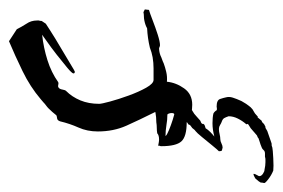

<svg xmlns="http://www.w3.org/2000/svg" viewBox="-160 -330 614 417"><g transform="rotate(-90 146.5 -121.0)"><path d="M128 -10Q123 -10 118.5 -10.5Q114 -11 109 -12Q104 -14 99 -15Q94 -16 89 -17L90 -22Q59 -22 48.5 -33.5Q38 -45 38 -77Q38 -80 39 -81V-84Q44 -83 47 -82.5Q50 -82 52 -82Q62 -82 66 -86Q72 -87 78 -87Q84 -87 90 -88Q95 -88 101 -88.5Q107 -89 112 -90V-91Q95 -125 82.5 -153Q70 -181 70 -215Q70 -238 78.5 -257Q87 -276 92 -297Q94 -303 98.5 -303.5Q103 -304 105 -305Q109 -310 112.5 -314Q116 -318 120 -322Q123 -325 126.5 -327.5Q130 -330 133 -333L140 -339Q167 -362 201 -378.5Q235 -395 266 -408L292 -391Q297 -381 304 -370Q311 -360 311 -347V-343Q310 -341 310 -337L304 -328Q304 -328 288.5 -318Q273 -308 252.5 -296Q232 -284 216.5 -274.5Q201 -265 200 -265Q196 -265 196 -268Q196 -271 208.5 -281.5Q221 -292 237 -304.5Q253 -317 266 -326Q279 -335 280 -336Q252 -333 225 -324.5Q198 -316 177 -301Q175 -300 171 -301Q167 -302 165 -300Q162 -298 161 -292Q160 -286 158 -284Q145 -271 137.5 -253Q130 -235 130 -212Q130 -207 135 -188.5Q140 -170 148 -148Q156 -126 165 -110Q174 -94 182 -94H207Q213 -94 219 -94.5Q225 -95 231 -96Q242 -98 252 -102Q273 -107 294 -108Q301 -112 311 -114Q316 -115 320.5 -115Q325 -115 329 -116L335 -113L334 -104Q327 -102 311.5 -96Q296 -90 280.5 -85Q265 -80 257 -80L253 -81Q252 -81 252 -82H251Q243 -82 235 -79Q231 -77 226.5 -75.5Q222 -74 218 -72Q210 -69 199.5 -66.5Q189 -64 178 -65Q176 -45 163.5 -27.5Q151 -10 128 -10ZM107 -49Q110 -49 110 -55Q110 -57 109 -60.5Q108 -64 106 -64Q101 -64 95 -64.5Q89 -65 84 -66Q78 -67 72 -67.5Q66 -68 61 -68H60Q62 -65 73 -60.5Q84 -56 95 -52.5Q106 -49 107 -49ZM-15 166Q-25 162 -34 155Q-43 148 -42 146L-41 141Q-42 139 -38 134Q-34 129 -32 127Q-25 123 -23 123Q-22 123 -22 124Q-22 126 -26 133Q-27 134 -27 136Q-27 140 -22 143.5Q-17 147 -13 147Q-8 148 -4.5 148.5Q-1 149 3 149Q6 149 9 149Q12 149 15 148H22Q27 148 29.5 145Q32 142 35 141Q42 138 47.5 136.5Q53 135 55 134Q57 132 59 131.5Q61 131 62 130L77 117Q78 116 81 114.5Q84 113 85 112Q87 110 86 109Q85 108 86 107Q93 99 98 89Q103 79 103 69Q101 63 99 59.5Q97 56 91 54Q88 53 84 50.5Q80 48 76 48H74Q70 48 64 49.5Q58 51 53 51Q49 51 44 53.5Q39 56 35 56Q31 55 29 54.5Q27 54 27 48Q31 44 40 33Q49 22 58 11Q67 0 71 -3Q73 -4 75.5 -7.5Q78 -11 79 -11Q85 -15 84.5 -16.5Q84 -18 91 -22Q95 -25 99 -30Q103 -35 107 -37Q115 -40 120 -40Q129 -40 134 -36.5Q139 -33 137 -31Q136 -30 135 -27Q134 -24 132 -23Q130 -21 128 -21.5Q126 -22 124 -20Q122 -19 123 -17.5Q124 -16 122 -14Q121 -13 114.5 -9.5Q108 -6 103 -1L94 7Q93 8 91 8.5Q89 9 87 11Q86 12 86.5 13Q87 14 85 16Q84 17 80.5 18Q77 19 77 19Q74 24 69 29Q64 34 59 38Q74 34 88 34Q94 34 99.5 34.5Q105 35 109 36Q111 37 113 39Q115 41 116 43Q118 44 120.5 43.5Q123 43 124 43Q138 43 140.5 50.5Q143 58 144 63Q146 70 143.5 78Q141 86 136 97L130 107Q129 108 126 112.5Q123 117 118 121Q115 123 112 124.5Q109 126 106 129Q101 134 101.5 132Q102 130 93 141Q91 141 89.5 142.5Q88 144 86 146Q79 150 79 149Q79 148 71 153L48 161Q43 163 41.5 162.5Q40 162 35 164Q31 165 12 166Q-7 167 -15 166Z"/></g></svg>

Font: Water Brush
Style: Regular
Weight: 400
Designer: Robert E. Leuschke
Foundry: Robert E. Leuschke
Version: Version 1.010; ttfautohint (v1.8.4.7-5d5b)